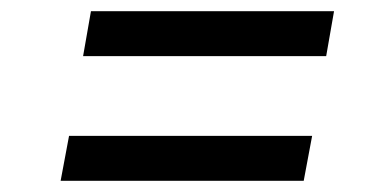

<svg xmlns="http://www.w3.org/2000/svg" viewBox="-20 -516 680 342"><path d="M561 -416H128L142 -496H575ZM521 -194H88L103 -274H536Z"/></svg>

Font: Open Sauce One
Style: Italic
Weight: 400
Italic angle: -10°
Designer: Alfredo Marco Pradil
Foundry: Creative Sauce Fz LLC
Version: Version 1.477